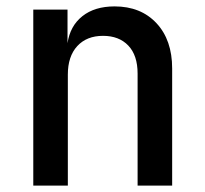

<svg xmlns="http://www.w3.org/2000/svg" viewBox="-20 -580 640 600"><path d="M84 0V-550H191V-445Q199 -499 237.5 -529.5Q276 -560 338 -560Q420 -560 469 -507.5Q518 -455 518 -366V0H410V-350Q410 -407 381 -437.5Q352 -468 302 -468Q251 -468 221.5 -436Q192 -404 192 -347V0Z"/></svg>

Font: JetBrains Mono NL SemiBold
Style: Regular
Weight: 600
Designer: Philipp Nurullin, Konstantin Bulenkov
Foundry: JetBrains
Version: Version 2.304; ttfautohint (v1.8.4.7-5d5b)